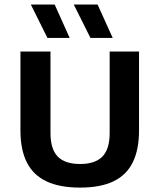

<svg xmlns="http://www.w3.org/2000/svg" viewBox="-20 -823 706 850"><path d="M334.5 7.5Q243.5 7.5 185 -20.5Q126.5 -48.5 98.5 -104.8Q70.5 -161 70.5 -245.5V-595H203.5V-234Q203.5 -163 235.5 -130Q267.5 -97 334.5 -97Q401.5 -97 433.5 -130Q465.5 -163 465.5 -234V-595H595.5V-245.5Q595.5 -161 568 -104.8Q540.5 -48.5 482.8 -20.5Q425 7.5 334.5 7.5ZM380.5 -655 306.5 -803H412L479 -655ZM190 -655 116.5 -803H222L288.5 -655Z"/></svg>

Font: Encode Sans SC Condensed Thin SemiBold
Style: Regular
Weight: 600
Version: Version 3.002